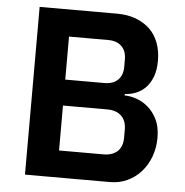

<svg xmlns="http://www.w3.org/2000/svg" viewBox="-51 -747 765 796"><g transform="rotate(5 331.5 -349.0)"><path d="M82 -698H405Q448 -698 482.5 -685Q517 -672 541 -649Q565 -626 577.5 -592.5Q590 -559 590 -519Q590 -479 579.5 -451.5Q569 -424 551.5 -406Q534 -388 511.5 -379Q489 -370 465 -369V-363Q488 -363 514.5 -354Q541 -345 563.5 -325.5Q586 -306 601 -275.5Q616 -245 616 -200Q616 -158 602.5 -121.5Q589 -85 565 -58Q541 -31 508 -15.5Q475 0 436 0H82ZM214 -112H398Q436 -112 457 -131.5Q478 -151 478 -188V-222Q478 -259 457 -279Q436 -299 398 -299H214ZM214 -407H377Q413 -407 433 -426.5Q453 -446 453 -481V-512Q453 -547 433 -566.5Q413 -586 377 -586H214Z"/></g></svg>

Font: IBM Plex Sans Arabic SemiBold
Style: Regular
Weight: 600
Designer: Mike Abbink, Paul van der Laan, Pieter van Rosmalen, Wael Morcos, Khajak Apelian
Foundry: Bold Monday
Version: Version 1.1